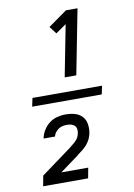

<svg xmlns="http://www.w3.org/2000/svg" viewBox="-101 -864 753 1076"><g transform="rotate(-10 275.0 -325.5)"><path d="M72 -301 82 -349H478L468 -301ZM280 -431 337 -724 277 -682 245 -724 352 -800H418L346 -431ZM55 149 66 90 238 -36Q247 -44 257 -51.5Q267 -59 276 -68Q285 -77 290.5 -87.5Q296 -98 298 -110Q301 -122 299 -134Q297 -146 289 -153.5Q281 -161 270 -164Q259 -167 246 -167Q234 -167 221.5 -164.5Q209 -162 198.5 -155Q188 -148 179.5 -137Q171 -126 169 -114H104Q108 -137 121.5 -159.5Q135 -182 155 -197.5Q175 -213 199.5 -219.5Q224 -226 247 -226Q274 -226 299 -219.5Q324 -213 341 -195.5Q358 -178 362.5 -152Q367 -126 362 -99Q359 -83 351.5 -67Q344 -51 332 -37Q320 -23 306 -12Q292 -1 277 10V11L169 90H322L311 149Z"/></g></svg>

Font: Lode Term
Style: Italic
Weight: 400
Italic angle: -11°
Monospace: yes
Designer: Belleve Invis
Foundry: Belleve Invis
Version: Version 29.2.0